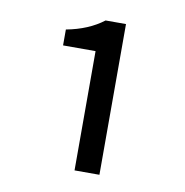

<svg xmlns="http://www.w3.org/2000/svg" viewBox="-58 -932 526 547"><g transform="rotate(10 205.0 -659.0)"><path d="M192 -786H98V-832Q162 -844 205 -877H264V-441H192Z"/></g></svg>

Font: Noto Sans Tobesmart edit
Style: Regular
Weight: 400
Designer: Ryoko NISHIZUKA  (kana & ideographs); Paul D. Hunt (Latin, Greek & Cyrillic); Wenlong ZHANG  (bopomofo); Sandoll Communi
Foundry: Adobe Systems Incorporated
Version: Version 1.005 Oct 7, 2021